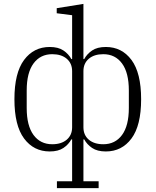

<svg xmlns="http://www.w3.org/2000/svg" viewBox="-20 -765 798 985"><path d="M272 165H350V-50H346Q332 -24 305.5 -6Q279 12 235 12Q153 12 103.5 -54.5Q54 -121 54 -256Q54 -391 103.5 -457.5Q153 -524 235 -524Q279 -524 305.5 -506Q332 -488 346 -462H350V-687L271 -697V-723L408 -745V-462H412Q426 -488 452.5 -506Q479 -524 523 -524Q605 -524 654.5 -457.5Q704 -391 704 -256Q704 -121 654.5 -54.5Q605 12 523 12Q479 12 452.5 -6Q426 -24 412 -50H408V165H486V200H272ZM248 -25Q295 -25 322.5 -48.5Q350 -72 350 -112V-400Q350 -440 322.5 -463.5Q295 -487 248 -487Q187 -487 152 -439.5Q117 -392 117 -301V-211Q117 -120 152 -72.5Q187 -25 248 -25ZM510 -25Q571 -25 606 -72.5Q641 -120 641 -211V-301Q641 -392 606 -439.5Q571 -487 510 -487Q463 -487 435.5 -463.5Q408 -440 408 -400V-112Q408 -72 435.5 -48.5Q463 -25 510 -25Z"/></svg>

Font: IBM Plex Serif Light
Style: Regular
Weight: 300
Designer: Mike Abbink, Paul van der Laan, Pieter van Rosmalen
Foundry: Bold Monday
Version: Version 3.001